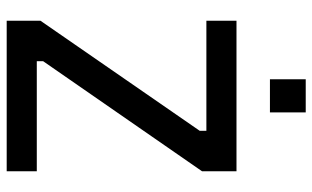

<svg xmlns="http://www.w3.org/2000/svg" viewBox="-200 -734 934 574"><g transform="rotate(90 267.0 -447.0)"><path d="M42 -597V-687H492V-584L163 -109V-90H492V0H42V-101L371 -577V-597ZM217 -787V-894H316V-787Z"/></g></svg>

Font: TitilliumText
Style: Medium
Weight: 500
Designer: Accademia di Belle Arti di Urbino and others
Foundry: Accademia di Belle Arti di Urbino and others.
Version: Version 60.001